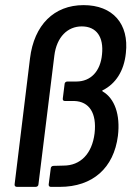

<svg xmlns="http://www.w3.org/2000/svg" viewBox="-20 -729 513 749"><path d="M46 0H119C125 0 130 -4 130 -10L192 -512C201 -585 244 -626 299 -626C357 -626 385 -584 378 -517C372 -451 334 -411 278 -411H243C237 -411 232 -407 232 -401L225 -345C224 -339 227 -335 233 -335H270C328 -333 358 -288 349 -209C339 -128 293 -83 228 -83L189 -82C183 -82 178 -78 178 -72L170 -10C169 -4 173 0 178 0H213C342 0 424 -74 440 -199C450 -282 427 -345 381 -372C378 -374 378 -376 381 -377C431 -402 464 -452 471 -522C484 -636 420 -709 306 -709C191 -709 113 -632 97 -501L37 -10C36 -4 40 0 46 0Z"/></svg>

Font: Barlow Semi Condensed Medium
Style: Italic
Weight: 500
Width: 4
Italic angle: -7°
Designer: Jeremy Tribby
Foundry: Tribby Type
Version: Version 1.422;hotconv 1.0.109;makeotfexe 2.5.65596